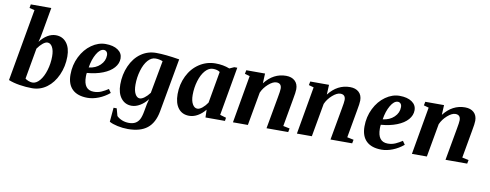

<svg xmlns="http://www.w3.org/2000/svg" viewBox="-71 -1062 4198 1644"><g transform="rotate(10 2028.0 -240.5)"><path d="M341.8 -286.6Q341.8 -337.9 325.4 -367.4Q309.1 -397 282.7 -397Q265.1 -397 241.9 -378.2Q218.8 -359.4 197.8 -329.1L150.4 -60.5Q160.2 -51.3 179.2 -44.2Q198.2 -37.1 213.4 -37.1Q247.1 -37.1 276.9 -72.3Q306.6 -107.4 324.2 -166.3Q341.8 -225.1 341.8 -286.6ZM219.2 11.2Q166 11.2 110.6 2.4Q55.2 -6.3 13.2 -23.4L124 -650.9L79.1 -662.1L84.5 -693.8H262.7L225.6 -483.9Q216.3 -426.8 205.1 -389.2Q234.9 -428.7 270.3 -450Q305.7 -471.2 342.3 -471.2Q400.9 -471.2 435.5 -427.5Q470.2 -383.8 470.2 -308.1Q470.2 -222.2 436.8 -147.2Q403.3 -72.3 346.4 -30.5Q289.6 11.2 219.2 11.2Z M921.9 -371.1Q921.9 -327.1 889.6 -290Q857.4 -252.9 796.6 -229Q735.8 -205.1 658.7 -199.2Q656.2 -189.5 656.2 -166Q656.2 -50.8 744.6 -50.8Q780.8 -50.8 811.5 -64.7Q842.3 -78.6 869.1 -96.7L890.6 -65.9Q847.7 -29.8 797.4 -10Q747.1 9.8 700.7 9.8Q614.3 9.8 568.8 -33.7Q523.4 -77.1 523.4 -161.1Q523.4 -245.1 559.1 -316.9Q594.7 -388.7 653.3 -429.9Q711.9 -471.2 774.9 -471.2Q842.3 -471.2 882.1 -444.1Q921.9 -417 921.9 -371.1ZM666.5 -248Q726.1 -254.4 764.4 -291.3Q802.7 -328.1 802.7 -377.4Q802.7 -397.9 792.7 -408.2Q782.7 -418.5 769 -418.5Q735.4 -418.5 706.3 -368.7Q677.2 -318.8 666.5 -248Z M1086.4 -173.3Q1086.4 -121.6 1102.3 -92.3Q1118.2 -63 1142.6 -63Q1159.7 -63 1182.9 -80.1Q1206.1 -97.2 1228 -126.5L1280.3 -410.6Q1251.5 -422.9 1217.3 -422.9Q1181.2 -422.9 1151.4 -389.2Q1121.6 -355.5 1104 -295.9Q1086.4 -236.3 1086.4 -173.3ZM958 -151.9Q958 -239.3 991.2 -314Q1024.4 -388.7 1082.8 -429.9Q1141.1 -471.2 1214.8 -471.2Q1294.4 -471.2 1417.5 -450.7L1333.5 17.1Q1314.9 118.2 1254.9 165.5Q1194.8 212.9 1087.4 212.9Q1042 212.9 996.8 203.1Q951.7 193.4 925.3 178.2L936 54.7H963.4L981 118.7Q998.5 136.7 1026.4 148.2Q1054.2 159.7 1087.9 159.7Q1120.6 159.7 1142.6 147.5Q1164.6 135.3 1178 111.1Q1191.4 86.9 1200.2 36.6Q1211.9 -35.2 1223.1 -70.8Q1193.4 -32.2 1156.5 -10.5Q1119.6 11.2 1084.5 11.2Q1027.3 11.2 992.7 -32.7Q958 -76.7 958 -151.9Z M1845.7 -43.9 1898.9 -28.3 1895 0H1725.6L1723.6 -67.4Q1694.8 -31.2 1658.4 -10.5Q1622.1 10.3 1584.5 10.3Q1523.4 10.3 1489.5 -33.7Q1455.6 -77.6 1455.6 -155.8Q1455.6 -241.2 1491.2 -314.2Q1526.9 -387.2 1590.6 -429Q1654.3 -470.7 1731 -470.7Q1798.3 -470.7 1853.5 -448.7L1893.6 -466.8H1919.9ZM1584 -171.4Q1584 -121.1 1600.8 -91.6Q1617.7 -62 1643.1 -62Q1662.6 -62 1686.5 -81.5Q1710.4 -101.1 1729.5 -129.9L1777.8 -404.8Q1755.9 -421.4 1717.3 -421.4Q1681.2 -421.4 1650.4 -387Q1619.6 -352.5 1601.8 -293.7Q1584 -234.9 1584 -171.4Z M2316.9 -354Q2316.9 -401.4 2272.5 -401.4Q2241.7 -401.4 2203.1 -367.2Q2164.6 -333 2146 -290L2094.2 0H1964.4L2036.6 -414.6L1993.2 -426.8L1999.5 -459H2162.6L2158.7 -373.5Q2234.4 -471.2 2344.2 -471.2Q2392.6 -471.2 2420.9 -445.3Q2449.2 -419.4 2449.2 -372.6Q2449.2 -347.2 2437 -283.2L2394.5 -43.9L2451.2 -32.2L2444.8 0H2256.3L2306.2 -277.8Q2316.9 -334.5 2316.9 -354Z M2873 -354Q2873 -401.4 2828.6 -401.4Q2797.9 -401.4 2759.3 -367.2Q2720.7 -333 2702.1 -290L2650.4 0H2520.5L2592.8 -414.6L2549.3 -426.8L2555.7 -459H2718.8L2714.8 -373.5Q2790.5 -471.2 2900.4 -471.2Q2948.7 -471.2 2977.1 -445.3Q3005.4 -419.4 3005.4 -372.6Q3005.4 -347.2 2993.2 -283.2L2950.7 -43.9L3007.3 -32.2L3001 0H2812.5L2862.3 -277.8Q2873 -334.5 2873 -354Z M3478 -371.1Q3478 -327.1 3445.8 -290Q3413.6 -252.9 3352.8 -229Q3292 -205.1 3214.8 -199.2Q3212.4 -189.5 3212.4 -166Q3212.4 -50.8 3300.8 -50.8Q3336.9 -50.8 3367.7 -64.7Q3398.4 -78.6 3425.3 -96.7L3446.8 -65.9Q3403.8 -29.8 3353.5 -10Q3303.2 9.8 3256.8 9.8Q3170.4 9.8 3125 -33.7Q3079.6 -77.1 3079.6 -161.1Q3079.6 -245.1 3115.2 -316.9Q3150.9 -388.7 3209.5 -429.9Q3268.1 -471.2 3331.1 -471.2Q3398.4 -471.2 3438.2 -444.1Q3478 -417 3478 -371.1ZM3222.7 -248Q3282.2 -254.4 3320.6 -291.3Q3358.9 -328.1 3358.9 -377.4Q3358.9 -397.9 3348.9 -408.2Q3338.9 -418.5 3325.2 -418.5Q3291.5 -418.5 3262.5 -368.7Q3233.4 -318.8 3222.7 -248Z M3873 -354Q3873 -401.4 3828.6 -401.4Q3797.9 -401.4 3759.3 -367.2Q3720.7 -333 3702.1 -290L3650.4 0H3520.5L3592.8 -414.6L3549.3 -426.8L3555.7 -459H3718.8L3714.8 -373.5Q3790.5 -471.2 3900.4 -471.2Q3948.7 -471.2 3977.1 -445.3Q4005.4 -419.4 4005.4 -372.6Q4005.4 -347.2 3993.2 -283.2L3950.7 -43.9L4007.3 -32.2L4001 0H3812.5L3862.3 -277.8Q3873 -334.5 3873 -354Z"/></g></svg>

Font: Tinos
Style: Bold Italic
Weight: 700
Italic angle: -16.333°
Designer: Steve Matteson
Foundry: Monotype Imaging Inc.
Version: Version 1.23